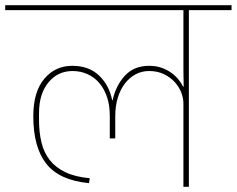

<svg xmlns="http://www.w3.org/2000/svg" viewBox="-40 -718 910 738"><path d="M665 -321Q665 -340 657 -361.5Q649 -383 632.5 -401.5Q616 -420 591 -432.5Q566 -445 533 -445Q505 -445 481.5 -432.5Q458 -420 440.5 -397.5Q423 -375 413 -343Q403 -311 403 -271V-186H382V-273Q382 -313 371.5 -344.5Q361 -376 342 -398.5Q323 -421 296.5 -433Q270 -445 239 -445Q182 -445 146 -401Q110 -357 110 -283V-256Q110 -209 119.5 -170Q129 -131 151.5 -102.5Q174 -74 211.5 -56Q249 -38 305 -33L302 -14Q188 -25 138 -88.5Q88 -152 88 -271Q88 -365 130 -415Q172 -465 238 -465Q302 -465 341 -427.5Q380 -390 391 -333H393Q405 -389 440 -427Q475 -465 533 -465Q560 -465 581 -457.5Q602 -450 618 -438.5Q634 -427 645.5 -413Q657 -399 664 -385H666L665 -450V-679H-20V-698H850V-679H686V0H665Z"/></svg>

Font: IBM Plex Sans Devanagari Thin
Style: Regular
Weight: 100
Designer: Mike Abbink, Paul van der Laan, Pieter van Rosmalen, Erin McLaughlin
Foundry: Bold Monday
Version: Version 1.1